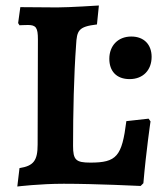

<svg xmlns="http://www.w3.org/2000/svg" viewBox="-20 -669 593 699"><path d="M43 10C43 10 124 0 212 0C329 0 492 8 492 8L502 -2C512 -119 528 -227 528 -227L521 -237L440 -228C424 -100 405 -77 309 -77C256 -77 246 -87 246 -138C246 -257 249 -396 257 -505C260 -558 265 -572 333 -580L340 -649C340 -649 233 -642 188 -642C142 -642 78 -643 54 -643L46 -585L51 -577C51 -577 70 -578 82 -578C111 -578 118 -568 118 -526L117 -143C117 -84 102 -65 51 -57ZM452 -381C501 -381 532 -414 532 -462C532 -506 505 -536 458 -536C409 -536 378 -502 378 -455C378 -411 403 -381 452 -381Z"/></svg>

Font: Alegreya SC
Style: Bold
Weight: 700
Designer: Juan Pablo del Peral
Foundry: Huerta Tipografica
Version: Version 2.007;PS 002.007;hotconv 1.0.88;makeotf.lib2.5.64775